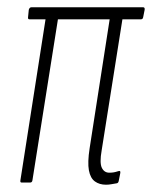

<svg xmlns="http://www.w3.org/2000/svg" viewBox="-20 -501 417 527"><path d="M271 6Q253 6 240.5 -3Q228 -12 224 -33.5Q220 -55 226 -94L281 -448H139L69 -6Q68 0 63 0H39Q35 0 36 -6L105 -448H61Q56 -448 57 -454L59 -474Q61 -481 66 -481H373Q378 -481 377 -474L373 -454Q372 -448 367 -448H316L259 -88Q253 -54 259.5 -40.5Q266 -27 280 -27Q287 -27 292.5 -28Q298 -29 304 -31Q312 -34 310 -25L306 -5Q305 1 301 2Q294 3 286.5 4.5Q279 6 271 6Z"/></svg>

Font: Sofia Sans Extra Condensed ExtraLight
Style: Italic
Weight: 250
Italic angle: -9°
Version: Version 4.100